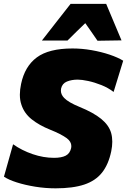

<svg xmlns="http://www.w3.org/2000/svg" viewBox="-20 -986 674 1020"><path d="M275.5 14.5Q221 14.5 167 5.8Q113 -3 69 -17Q25 -31 1 -47.5L49.5 -219.5Q96.5 -186.5 153.8 -167Q211 -147.5 267 -147.5Q306.5 -147.5 329 -159Q351.5 -170.5 358 -199.5Q359 -205 359 -210Q359 -233.5 334.5 -252Q304 -274 246.5 -297Q188 -320.5 148.5 -352Q109 -383.5 94 -429Q85.5 -453 85.5 -483Q85.5 -509.5 92 -540Q111.5 -633.5 175.5 -681Q239.5 -728.5 365.5 -728.5Q415.5 -728.5 466.8 -719.5Q518 -710.5 562 -695.8Q606 -681 634.5 -663.5L583.5 -497.5Q555 -519.5 518.8 -534Q482.5 -548.5 448.5 -555.8Q414.5 -563 393 -563Q360.5 -563 335.5 -552.8Q310.5 -542.5 304.5 -515.5Q303.5 -510 303.5 -504.5Q303.5 -483.5 321 -465.5Q343 -442.5 401.5 -418.5Q476.5 -388 517.5 -354.5Q558.5 -321 570.5 -279.5Q576.5 -258 576.5 -233Q576.5 -209.5 571 -182.5Q556.5 -112.5 522 -69Q487.5 -25.5 427.5 -5.5Q367.5 14.5 275.5 14.5ZM498 -769.5Q482 -792.5 466 -816Q449.5 -839 433 -863Q408.5 -839.5 385 -816.5Q361.5 -793 338.5 -770.5H202.5Q241.5 -820 279 -868.5Q316.5 -916.5 355 -965.5H544Q564.5 -916.5 585 -868Q605.5 -819.5 625.5 -771.5Z"/></svg>

Font: Heraclito ExtraBold
Style: Italic
Weight: 800
Italic angle: -12°
Designer: Kostas Bartsokas (font) & Cristiano Sobral (main changes)
Foundry: Kostas Bartsokas (font) & Cristiano Sobral (main changes)
Version: Version 1.00;July 8, 2020;FontCreator 13.0.0.2655 64-bit